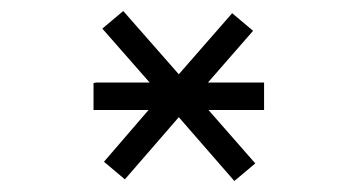

<svg xmlns="http://www.w3.org/2000/svg" viewBox="-20 -1012 640 349"><path d="M359 -812H460V-862H358L440 -956L402 -988L305 -877L204 -992L166 -960L252 -862H155L150 -861V-812H250L169 -718L207 -686L305 -799L406 -683L444 -715Z"/></svg>

Font: Abbots Morton Experiment
Style: Regular
Weight: 400
Designer: Nathan Sharfi
Version: Version 1.000;PS 001.000;hotconv 1.0.70;makeotf.lib2.5.58329